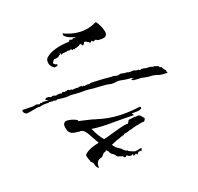

<svg xmlns="http://www.w3.org/2000/svg" viewBox="-114 -507 780 758"><g transform="rotate(30 276.0 -128.0)"><path d="M55 -136Q43 -136 34 -143.5Q25 -151 25 -161Q25 -201 67 -255L65 -263L72 -267L74 -270V-276H77L81 -284Q71 -277 59.5 -271Q48 -265 35 -265L28 -270Q103 -305 119 -373L121 -375Q128 -375 142.5 -371.5Q157 -368 169 -361.5Q181 -355 181 -345Q181 -338 172.5 -327.5Q164 -317 158 -315L155 -316L149 -303H142V-292L135 -293L128 -288V-291L119 -284L120 -281L121 -280L123 -272Q122 -269 119.5 -269Q117 -269 115 -268V-272H113L111 -270V-269L108 -265L109 -262L104 -248L101 -246L102 -240L95 -238L97 -233H88L87 -229V-227L80 -221Q79 -215 73 -209Q71 -206 69 -203Q67 -200 67 -195L59 -198L58 -196L61 -194L60 -178L59 -179Q57 -172 51 -166V-161L54 -150L57 -149L59 -150H64L72 -155L75 -149L69 -139Q63 -136 55 -136ZM63 75Q57 77 54 77Q49 77 45.5 74.5Q42 72 43 70L72 37L79 25Q80 23 84 21Q88 19 90 17Q92 15 90.5 13.5Q89 12 90 11Q91 9 93 9Q95 9 96 8Q96 8 95.5 5.5Q95 3 98 1L113 -14Q109 -13 107 -12Q105 -11 102 -9Q102 -10 99 -12Q101 -16 99 -17L107 -26Q116 -29 116 -32Q116 -35 119 -38Q120 -40 124 -42Q128 -44 129 -45Q131 -47 130 -47.5Q129 -48 130 -49L138 -59Q140 -61 143 -63Q146 -65 144 -66Q143 -67 144 -68.5Q145 -70 145 -71Q147 -73 150 -73Q152 -78 157 -83Q157 -83 156 -83.5Q155 -84 156 -85Q158 -88 160 -89Q162 -90 166 -91Q168 -93 167.5 -94Q167 -95 168 -96Q169 -96 175 -98L178 -105Q181 -105 182 -106Q181 -106 181 -110Q183 -111 187 -113.5Q191 -116 189 -119L197 -128Q197 -128 202 -128Q202 -130 201.5 -130.5Q201 -131 202 -132Q203 -133 205 -133.5Q207 -134 208 -135Q210 -136 209.5 -137Q209 -138 210 -139Q212 -143 216 -146.5Q220 -150 222 -154L221 -155Q221 -155 232 -167.5Q243 -180 258 -195.5Q273 -211 284 -221Q284 -222 283 -223L287 -225Q289 -227 294 -230.5Q299 -234 300 -235L307 -248Q309 -250 315.5 -254.5Q322 -259 324 -263Q325 -265 328.5 -266.5Q332 -268 333 -270Q341 -278 345 -285Q353 -288 356 -291.5Q359 -295 361 -298Q361 -296 362 -296L367 -300Q369 -304 369 -307H370Q372 -307 373 -308.5Q374 -310 375 -311Q376 -313 377.5 -313Q379 -313 380 -314L397 -332Q398 -332 398 -331.5Q398 -331 399 -331Q401 -332 400.5 -332.5Q400 -333 400 -333Q400 -333 401.5 -333.5Q403 -334 404 -335Q405 -337 406 -338.5Q407 -340 409 -341Q411 -342 414.5 -344Q418 -346 422 -348H425Q425 -348 425 -346Q431 -348 434 -351Q435 -351 436 -350Q438 -350 441.5 -349Q445 -348 446 -348Q448 -348 448.5 -348.5Q449 -349 451 -349Q453 -349 455.5 -348Q458 -347 459 -345H461Q463 -345 463 -345.5Q463 -346 464 -346V-342L460 -337Q459 -336 455 -331.5Q451 -327 448 -325Q442 -319 435 -316L428 -311Q422 -307 416.5 -301Q411 -295 406 -290Q404 -290 404 -289Q404 -289 402 -287L397 -283Q396 -281 392.5 -279Q389 -277 387 -275Q385 -274 383 -271Q381 -268 379 -266L366 -253V-252Q360 -248 356 -249Q355 -249 354.5 -249.5Q354 -250 353 -250Q355 -252 357 -253.5Q359 -255 360 -257Q359 -257 359.5 -257.5Q360 -258 360 -258Q359 -258 358 -257Q357 -256 357 -256Q356 -256 354.5 -255Q353 -254 351 -253Q347 -249 343 -244.5Q339 -240 334 -236L324 -228Q311 -218 305.5 -207.5Q300 -197 285 -186Q283 -185 275 -177Q267 -169 259.5 -161Q252 -153 250 -151Q246 -146 236.5 -137.5Q227 -129 220 -121L204 -102L178 -75L171 -65Q167 -59 161 -53.5Q155 -48 149 -42Q148 -41 145.5 -38.5Q143 -36 140 -34Q140 -34 140 -31Q140 -28 130 -22Q129 -22 129.5 -21Q130 -20 129 -19L119 -10Q118 -9 118 -7Q118 -5 116 -4Q104 10 102 13.5Q100 17 100 17Q99 21 95.5 25.5Q92 30 90 31Q90 31 84.5 40.5Q79 50 73 60.5Q67 71 63 75ZM412 119Q407 119 403.5 117.5Q400 116 397 115Q394 113 390 112Q386 111 378 113Q375 110 366 108Q360 106 354 103Q348 100 348 93Q348 67 368 32Q361 31 354.5 29.5Q348 28 341 27Q331 25 321 23Q311 21 300 21Q290 21 282 29L281 28L282 30Q275 37 265 45.5Q255 54 244 54Q236 54 223.5 46.5Q211 39 211 29Q211 23 219.5 15Q228 7 238.5 1.5Q249 -4 253 -4L256 -2L269 -12Q280 -20 291 -28.5Q302 -37 313 -43L315 -45Q344 -63 369 -87Q394 -111 413 -137Q420 -146 426 -155Q432 -164 438 -173H441L445 -171Q446 -162 438 -151.5Q430 -141 424 -135L426 -133L430 -134L433 -131L405 -99Q384 -74 362.5 -48.5Q341 -23 316 -1Q330 3 346 6Q362 9 379 9Q384 1 388.5 -9.5Q393 -20 398 -31Q406 -48 413.5 -64.5Q421 -81 430 -91Q429 -98 425 -105L440 -128L443 -130Q450 -145 463 -143H475Q481 -140 481 -130L480 -128Q476 -124 472.5 -118Q469 -112 466 -105Q464 -103 461 -97Q458 -91 456 -86Q454 -80 452.5 -77.5Q451 -75 450 -73Q448 -71 448 -69Q446 -64 443.5 -58.5Q441 -53 437 -48L439 -43L435 -42L437 -38L433 -34Q432 -28 429.5 -22.5Q427 -17 425 -12Q423 -5 421 1Q419 7 417 13Q421 13 424 13.5Q427 14 431 14Q436 14 440.5 12.5Q445 11 449 10L460 7L463 8Q468 7 473.5 6Q479 5 482 1L485 2L498 -4Q501 -6 504 -7.5Q507 -9 510 -11L512 -16H514Q514 -16 516 -20Q521 -34 527 -34L528 -31V-29L531 -22L526 -23L524 -20Q525 -18 525 -18Q525 -18 523 -18V-17H522Q522 -16 522 -15Q522 -10 525 -4L518 -5L516 -4V-1L514 8L508 3H507L505 11Q499 19 490 19L487 23L489 27L483 32L479 30L476 31Q473 33 470 35Q467 37 463 39V40L458 42Q453 42 450 41Q446 41 444 42Q438 42 430 45L416 42L413 43H407L409 48L405 57L406 60Q406 63 406.5 66.5Q407 70 408 74L407 75Q402 85 402 92Q402 106 419 117Z"/></g></svg>

Font: Kolker Brush
Style: Regular
Weight: 400
Designer: Robert E. Leuschke
Foundry: Robert E. Leuschke
Version: Version 1.010; ttfautohint (v1.8.3)